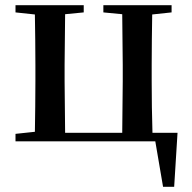

<svg xmlns="http://www.w3.org/2000/svg" viewBox="-20 -547 743 743"><path d="M40 0H581L611 176H654L667 -33H570C568 -90 567 -176 567 -232V-296C567 -351 568 -435 569 -491L644 -499V-527H380V-499L453 -492L455 -296V-232L453 -33H232L230 -232V-296L232 -492L304 -499V-527H40V-499L115 -491C116 -435 117 -351 117 -296V-232C117 -177 116 -93 115 -37L40 -29Z"/></svg>

Font: Noto Serif CJK SC SemiBold
Style: Regular
Weight: 600
Designer: Ryoko NISHIZUKA 西塚涼子 (kana & ideographs); Frank Grießhammer (Latin, Greek & Cyrillic); Wenlong ZHANG 张文龙 (bopomofo); San
Foundry: Adobe
Version: Version 2.001;hotconv 1.1.0;makeotfexe 2.6.0